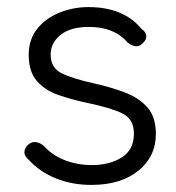

<svg xmlns="http://www.w3.org/2000/svg" viewBox="-20 -511 498 542"><path d="M238 11Q183 11 137.5 -7.5Q92 -26 61 -60Q48 -71 49 -82.5Q50 -94 60 -103Q79 -119 104 -99Q127 -73 162.5 -59Q198 -45 240 -45Q289 -45 323.5 -66.5Q358 -88 358 -134Q358 -175 325 -191Q292 -207 224 -221Q182 -230 144.5 -243Q107 -256 84 -282.5Q61 -309 61 -356Q61 -399 84.5 -429Q108 -459 147 -475Q186 -491 230 -491Q328 -491 379 -430Q393 -420 393 -409Q393 -398 383 -389Q373 -379 362.5 -380.5Q352 -382 340 -391Q303 -435 231 -435Q179 -435 151 -412.5Q123 -390 123 -357Q123 -320 153.5 -304.5Q184 -289 248 -275Q293 -265 332.5 -250Q372 -235 396 -208Q420 -181 420 -133Q420 -69 370.5 -29Q321 11 238 11Z"/></svg>

Font: Shin Retro Maru Gothic Regular
Style: Regular
Weight: 400
Designer: Iose
Foundry: Typographish
Version: Version 1.002